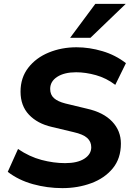

<svg xmlns="http://www.w3.org/2000/svg" viewBox="-20 -960 681 991"><path d="M302 11Q224 11 150 -9.5Q76 -30 20 -73L73 -191Q132 -151 194.5 -134.5Q257 -118 316 -118Q380 -118 415.5 -141Q451 -164 451 -200Q451 -229 430 -248Q409 -267 360 -278L247 -305Q173 -322 129.5 -368Q86 -414 86 -487Q86 -559 126 -610.5Q166 -662 232 -689Q298 -716 375 -716Q441 -716 508.5 -696Q576 -676 630 -634L575 -522Q529 -557 475.5 -572Q422 -587 373 -587Q312 -587 275.5 -563.5Q239 -540 239 -501Q239 -471 258.5 -453.5Q278 -436 317 -426L429 -399Q514 -380 559 -332.5Q604 -285 604 -219Q604 -142 562 -91Q520 -40 451 -14.5Q382 11 302 11ZM342 -765 472 -940H629L447 -765Z"/></svg>

Font: Nunito Sans ExtraBold
Style: Italic
Weight: 800
Italic angle: -9°
Designer: Vernon Adams
Foundry: Vernon Adams
Version: Version 3.006; ttfautohint (v1.8.3)